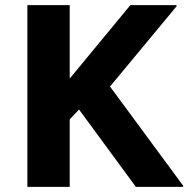

<svg xmlns="http://www.w3.org/2000/svg" viewBox="-20 -731 736 751"><path d="M87.1 0V-710.9H252.7V-423.7L489.9 -710.9H670.5V-706.2L410.3 -392.6L696.4 -4.6V0H511.4L289.2 -302.6L252.7 -264.4V0Z"/></svg>

Font: Comme
Style: Regular
Weight: 400
Designer: Vernon Adams
Foundry: Vernon Adams
Version: Version 1.000;gftools[0.9.27]